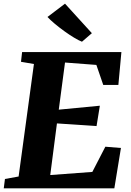

<svg xmlns="http://www.w3.org/2000/svg" viewBox="-30 -1027 714 1047"><path d="M-9.5 0 -3 -51 71.5 -64.5 155 -678 84.5 -690 90.5 -743H632L615.5 -564H533L495.5 -673L324.5 -686L290.5 -429L514.5 -450.5L496.5 -339.5L280.5 -354L244 -72.5L473.5 -89.5L544.5 -227L629.5 -220L593.5 0ZM417 -799.5Q400 -806 374.2 -821.5Q348.5 -837 320.5 -857.2Q292.5 -877.5 268 -898Q243.5 -918.5 229 -934.5L324.5 -1007L471 -846Z"/></svg>

Font: Merriweather 20pt Black
Style: Italic
Weight: 900
Italic angle: -7.8°
Version: Version 2.101